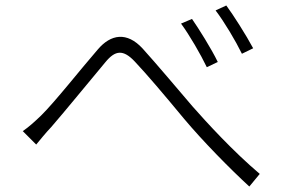

<svg xmlns="http://www.w3.org/2000/svg" viewBox="-20 -722 1040 700"><path d="M680 -653 640 -636C671 -594 712 -523 734 -477L774 -496C751 -544 703 -620 680 -653ZM805 -702 766 -684C798 -642 839 -573 862 -526L903 -546C878 -593 829 -670 805 -702ZM63 -244 112 -195C126 -212 147 -238 167 -259C214 -313 312 -433 364 -495C400 -539 429 -543 472 -497C518 -448 574 -382 651 -289C719 -208 817 -108 889 -42L927 -88C830 -170 733 -276 682 -334C629 -396 549 -491 500 -545C443 -607 384 -598 336 -541C276 -472 180 -350 130 -301C105 -277 85 -259 63 -244Z"/></svg>

Font: Noto Sans CJK Light
Style: Regular
Weight: 300
Designer: Ryoko NISHIZUKA (kana & ideographs); Paul D. Hunt (Latin, Greek & Cyrillic); Wenlong ZHANG (bopomofo); Sandoll Communica
Foundry: Adobe Systems Incorporated
Version: Version 1.000;PS 1;hotconv 1.0.78;makeotf.lib2.5.61930